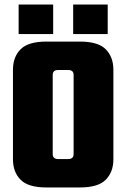

<svg xmlns="http://www.w3.org/2000/svg" viewBox="-20 -825 540 845"><path d="M62 -675V-805H214V-675ZM302 -675V-805H454V-675ZM304 -374V-495Q304 -506 298 -511.5Q292 -517 279 -517H246V-642H332Q412 -642 445.5 -608Q479 -574 479 -518V-374ZM304 -147V-387H479V-124Q479 -68 445.5 -34Q412 0 332 0H246V-125H279Q292 -125 298 -130.5Q304 -136 304 -147ZM212 -495V-374H37V-518Q37 -574 70.5 -608Q104 -642 184 -642H270V-517H237Q224 -517 218 -511.5Q212 -506 212 -495ZM212 -387V-147Q212 -136 218 -130.5Q224 -125 237 -125H270V0H184Q104 0 70.5 -34Q37 -68 37 -124V-387Z"/></svg>

Font: Teko Variable Light
Style: Regular
Weight: 300
Designer: Manushi Parikh, Jonny Pinhorn
Foundry: Indian Type Foundry
Version: Version 3.000